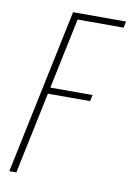

<svg xmlns="http://www.w3.org/2000/svg" viewBox="-83 -782 572 835"><g transform="rotate(10 202.5 -364.5)"><path d="M18 0 171 -729H405L399 -701H196L49 0ZM118 -361 124 -389H317L311 -361Z"/></g></svg>

Font: Hubot Sans Condensed ExtraLight
Style: Italic
Weight: 200
Width: 3
Italic angle: -12.0243°
Designer: Deni Anggara
Foundry: GitHub, Inc., Subsidiary of Microsoft Corporation
Version: Version 2.000